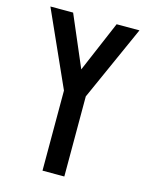

<svg xmlns="http://www.w3.org/2000/svg" viewBox="-108 -775 653 844"><g transform="rotate(15 218.0 -353.0)"><path d="M168.5 -364.5 15.3 -706H118.7L217.9 -474.1L316.7 -706H420.6L267.8 -364.5V0H168.5Z"/></g></svg>

Font: Lineal Thin
Style: Regular
Weight: 200
Designer: Created by Frank Adebiaye with contributions from Anton Moglia & Ariel Martín Pérez
Created by Frank ADEBIAYE with FontF
Foundry: Velvetyne Type Foundry
Version: Version 2.000;Glyphs 3.2 (3227)